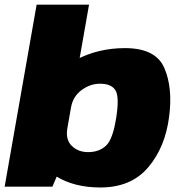

<svg xmlns="http://www.w3.org/2000/svg" viewBox="-33 -805 782 828"><path d="M-13 0H193L227.5 -81L351 -785H125ZM400 3.5Q532.5 3.5 606.2 -83.5Q680 -170.5 696.5 -303Q712.5 -427 675.5 -512.2Q638.5 -597.5 506 -597.5Q391.5 -597.5 296 -547.8Q200.5 -498 188.5 -432L273.5 -342.5Q281.5 -389 318.8 -416.5Q356 -444 398.5 -444Q446 -444 464.2 -416.8Q482.5 -389.5 468.5 -299.5Q454 -204.5 424.2 -176.8Q394.5 -149 347 -149Q304 -149 276.5 -176Q249 -203 257.5 -251.5L141 -161Q129 -95 207.2 -45.8Q285.5 3.5 400 3.5Z"/></svg>

Font: Anybody UltraCondensed Thin Black
Style: Italic
Weight: 900
Italic angle: -10°
Version: Version 1.111